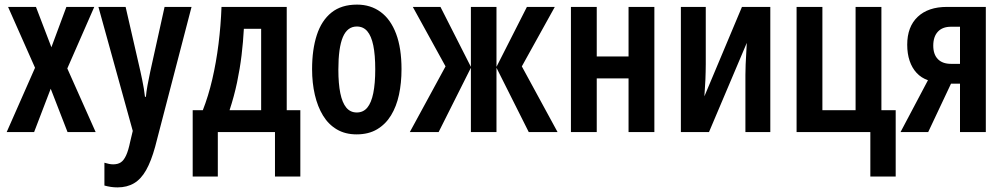

<svg xmlns="http://www.w3.org/2000/svg" viewBox="-20 -573 4354 833"><path d="M132 -279 15 -543H136L203 -368L268 -543H389L272 -276L395 0H273L200 -188L128 0H9Z M407 -543H525L589 -264Q593 -245 597 -226.5Q601 -208 604 -189Q607 -170 609 -153H613Q615 -176 620 -203Q625 -230 632 -263L694 -543H811L653 64Q636 126 614 165Q592 204 561.5 222Q531 240 490 240Q475 240 461.5 238Q448 236 433 232V133Q443 136 452.5 138Q462 140 471 140Q491 140 504 131.5Q517 123 527 101.5Q537 80 545 41L556 -5Z M1224 -543V-95H1283V193H1173V0H925V193H816V-95H860Q884 -156 901 -229Q918 -302 928 -382Q938 -462 941 -543ZM1038 -448Q1035 -391 1028 -333Q1021 -275 1008.5 -215.5Q996 -156 976 -95H1113V-448Z M1722 -273Q1722 -213 1711 -162Q1700 -111 1676.5 -72.5Q1653 -34 1616 -12Q1579 10 1527 10Q1478 10 1441.5 -11.5Q1405 -33 1381.5 -71.5Q1358 -110 1346 -161.5Q1334 -213 1334 -273Q1334 -358 1354.5 -421Q1375 -484 1418 -518.5Q1461 -553 1529 -553Q1588 -553 1631.5 -521Q1675 -489 1698.5 -426.5Q1722 -364 1722 -273ZM1448 -271Q1448 -210 1456.5 -168.5Q1465 -127 1482.5 -106Q1500 -85 1528 -85Q1556 -85 1573.5 -106Q1591 -127 1599.5 -169Q1608 -211 1608 -272Q1608 -335 1599.5 -376Q1591 -417 1573.5 -437.5Q1556 -458 1528 -458Q1487 -458 1467.5 -412Q1448 -366 1448 -271Z M2387 -543 2244 -285 2399 0H2274L2134 -279V0H2023V-279L1883 0H1758L1913 -285L1771 -543H1891L2023 -283V-543H2134V-283L2266 -543Z M2569 -543V-328H2707V-543H2819V0H2707V-233H2569V0H2457V-543Z M3042 -295Q3042 -278 3041.5 -261.5Q3041 -245 3040.5 -229Q3040 -213 3038.5 -194.5Q3037 -176 3036 -155L3199 -543H3322V0H3214V-248Q3214 -270 3215 -293.5Q3216 -317 3217.5 -340.5Q3219 -364 3220 -387L3056 0H2934V-543H3042Z M3866 193H3756V0H3436V-543H3548V-95H3692V-543H3804V-95H3866Z M4007 0H3887L4006 -225Q3977 -235 3957 -256.5Q3937 -278 3926.5 -309Q3916 -340 3916 -379Q3916 -457 3961.5 -500Q4007 -543 4088 -543H4257V0H4145V-210H4106ZM4029 -375Q4029 -337 4049 -316.5Q4069 -296 4106 -296H4145V-457H4106Q4069 -457 4049 -435.5Q4029 -414 4029 -375Z"/></svg>

Font: Noto Sans Display ExtraCondensed SemiBold
Style: Regular
Weight: 600
Width: 2
Designer: Monotype Design Team
Foundry: Monotype Imaging Inc.
Version: Version 2.003